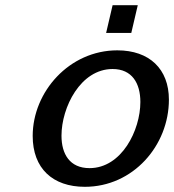

<svg xmlns="http://www.w3.org/2000/svg" viewBox="-20 -707 671 740"><path d="M486 -580 511 -687H414L389 -580ZM106 -183C106 -58 183 13 307 13C493 13 631 -146 631 -323C631 -441 556 -513 432 -513C247 -513 106 -353 106 -183ZM217 -184C217 -293 290 -441 414 -441C489 -441 521 -386 521 -314C521 -205 449 -59 325 -59C249 -59 217 -113 217 -184Z"/></svg>

Font: Perun Medium Italic
Style: Regular
Weight: 500
Italic angle: -12°
Foundry: Copyright (c) Stefan Peev, Context Ltd, 2016
Version: Version 1.026